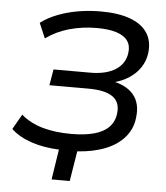

<svg xmlns="http://www.w3.org/2000/svg" viewBox="-58 -766 846 980"><g transform="rotate(5 364.5 -276.0)"><path d="M243 162 267 7Q189 4 125 -17.5Q61 -39 21 -77L65 -154Q112 -114 176 -96Q240 -78 322 -78Q390 -78 438.5 -91Q487 -104 514.5 -132Q542 -160 547 -203Q554 -260 515 -288Q476 -316 389 -316H190L204 -398H392Q474 -398 522 -429Q570 -460 577 -516Q582 -553 564 -578Q546 -603 506.5 -615.5Q467 -628 406 -628Q333 -628 266.5 -609.5Q200 -591 146 -552L113 -629Q150 -657 199 -676Q248 -695 304 -704.5Q360 -714 419 -714Q510 -714 570.5 -691.5Q631 -669 658.5 -626Q686 -583 678 -522Q673 -483 651 -449.5Q629 -416 592 -392Q555 -368 505 -357V-365Q580 -352 617.5 -307.5Q655 -263 645 -188Q639 -133 603.5 -90.5Q568 -48 507 -23Q446 2 361 8L336 162Z"/></g></svg>

Font: Nunito Sans 10pt SemiExpanded Medium
Style: Italic
Weight: 500
Width: 6
Italic angle: -9°
Designer: Vernon Adams
Foundry: Vernon Adams
Version: Version 3.101;gftools[0.9.27]